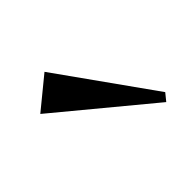

<svg xmlns="http://www.w3.org/2000/svg" viewBox="-58 -761 252 252"><g transform="rotate(-45 68.0 -634.5)"><path d="M136.2 -574.2 127.9 -564 0 -669.9 43 -705.1Z"/></g></svg>

Font: Bigelow Rules
Style: Regular
Weight: 400
Designer: Astigmatic (AOETI)
Foundry: Astigmatic (AOETI)
Version: Version 1.001